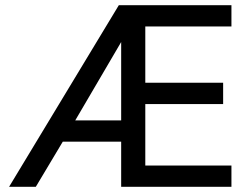

<svg xmlns="http://www.w3.org/2000/svg" viewBox="-20 -720 960 740"><path d="M438 -700H872V-618H540V-401H840V-319H540V-82H872V0H447V-174H222L118 0H15ZM447 -256V-558L270 -256Z"/></svg>

Font: Golos UI
Style: Regular
Weight: 400
Designer: A.Korolkova, Vitaly Kuzmin
Foundry: ParaType Ltd
Version: Version 2.000